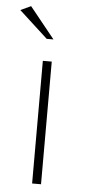

<svg xmlns="http://www.w3.org/2000/svg" viewBox="-54 -754 360 786"><g transform="rotate(5 126.5 -361.5)"><path d="M116.8 -595H144.6L41.6 -722.8L-1 -703ZM108.9 0H145.5V-504H108.9Z"/></g></svg>

Font: Meinily
Style: Regular
Weight: 500
Designer: Paul Hayes
Foundry: Paul Hayes
Version: Version 1.0; ttfautohint (v1.8.4.7-5d5b)